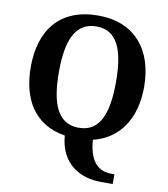

<svg xmlns="http://www.w3.org/2000/svg" viewBox="-101 -809 988 1129"><g transform="rotate(10 393.5 -244.5)"><path d="M577 236H649V178H633C567 178 500 147 489 0C646 -38 732 -171 732 -358C732 -580 611 -725 395 -725C166 -725 55 -580 55 -359C55 -162 142 -24 322 4C335 173 457 236 577 236ZM394 -55C270 -55 223 -167 223 -358C223 -549 270 -660 395 -660C519 -660 564 -549 564 -358C564 -167 519 -55 394 -55Z"/></g></svg>

Font: Noto Serif Georgian Bold
Style: Regular
Weight: 700
Designer: Monotype Design Team, Akaki Razmadze
Foundry: Google LLC
Version: Version 2.003